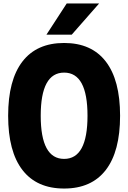

<svg xmlns="http://www.w3.org/2000/svg" viewBox="-20 -1068 740 1108"><path d="M350 20Q192 20 109.5 -87Q27 -194 27 -400Q27 -606 109.5 -713Q192 -820 350 -820Q508 -820 590.5 -713Q673 -606 673 -400Q673 -194 590.5 -87Q508 20 350 20ZM350 -151Q485 -151 485 -400Q485 -649 350 -649Q215 -649 215 -400Q215 -151 350 -151ZM248 -868 365 -1048H552L394 -868Z"/></svg>

Font: Martian Mono ExtraBold
Style: Regular
Weight: 800
Monospace: yes
Designer: Roman Shamin
Foundry: Evil Martians
Version: Version 1.000; ttfautohint (v1.8.4.7-5d5b)